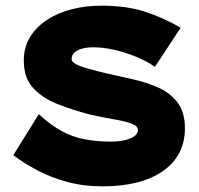

<svg xmlns="http://www.w3.org/2000/svg" viewBox="-20 -575 702 678"><path d="M342 83Q274 83 216 67Q158 51 111 26Q64 1 27 -27L117 -172Q159 -133 198 -112Q237 -91 279.5 -83Q322 -75 372 -75Q415 -75 441 -86.5Q467 -98 467 -116Q467 -131 442 -139.5Q417 -148 378 -154.5Q339 -161 296 -171Q235 -187 182 -208Q129 -229 96.5 -265Q64 -301 64 -361Q64 -409 87 -445.5Q110 -482 148.5 -506.5Q187 -531 236 -543Q285 -555 337 -555Q427 -555 492.5 -533.5Q558 -512 618 -477L527 -339Q497 -360 458.5 -375.5Q420 -391 381.5 -399.5Q343 -408 310 -408Q274 -408 253.5 -397Q233 -386 233 -366Q233 -354 258.5 -343.5Q284 -333 356 -316Q399 -306 447 -295.5Q495 -285 537.5 -266.5Q580 -248 606.5 -213.5Q633 -179 633 -122Q633 -26 556 28.5Q479 83 342 83Z"/></svg>

Font: KN Bobohei
Style: Bold
Weight: 700
Designer: Kingnam Type Foundry
Version: Version 1.710;March 18, 2023